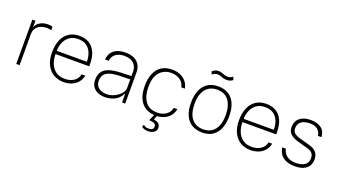

<svg xmlns="http://www.w3.org/2000/svg" viewBox="-69 -1296 3712 2105"><g transform="rotate(20 1787.0 -243.5)"><path d="M90 0V-517H126V-440Q139.5 -475 163.8 -493.8Q188 -512.5 216 -519.8Q244 -527 268.5 -527Q284 -527 299.5 -524.8Q315 -522.5 324.5 -517V-477Q314 -482 296.8 -484Q279.5 -486 268.5 -486Q250 -486 226.2 -480.8Q202.5 -475.5 180.2 -461.8Q158 -448 143.5 -423.2Q129 -398.5 129 -360V0Z M457.5 -249Q457.5 -190.5 477 -140.2Q496.5 -90 538 -59Q579.5 -28 645 -28Q706.5 -28 750 -57.5Q793.5 -87 802.5 -138H845Q835 -88 805 -55Q775 -22 733.2 -6Q691.5 10 645 10Q577 10 525.2 -20.8Q473.5 -51.5 444.2 -110.5Q415 -169.5 415 -254Q415 -339.5 441.2 -400.8Q467.5 -462 517.8 -494.5Q568 -527 639 -527Q706 -527 753.2 -497.5Q800.5 -468 825.8 -412.2Q851 -356.5 851 -277V-249ZM458.5 -287H809.5Q809.5 -344.5 791 -390.2Q772.5 -436 734.5 -462.5Q696.5 -489 638 -489Q574.5 -489 534.8 -458.8Q495 -428.5 476.5 -382Q458 -335.5 458.5 -287Z M1128 10Q1077 10 1039.8 -7.2Q1002.5 -24.5 982.2 -56.2Q962 -88 962 -132Q962 -219 1018.2 -258.8Q1074.5 -298.5 1203 -303L1322.5 -307V-357Q1322.5 -416.5 1286.2 -452.8Q1250 -489 1174.5 -489Q1117 -489 1078 -462.2Q1039 -435.5 1030.5 -379H988.5Q991.5 -423.5 1012.8 -456.8Q1034 -490 1075 -508.5Q1116 -527 1176.5 -527Q1232 -527 1273.5 -508.8Q1315 -490.5 1338 -453Q1361 -415.5 1361 -358V0H1325L1323.5 -105Q1290 -40.5 1237.5 -15.2Q1185 10 1128 10ZM1134.5 -27Q1167 -27 1200 -38.8Q1233 -50.5 1260.8 -70.8Q1288.5 -91 1305.5 -116Q1322.5 -141 1322.5 -167V-268L1222 -266Q1139.5 -264.5 1091.8 -250.5Q1044 -236.5 1023.5 -208.2Q1003 -180 1003 -135Q1003 -84 1039 -55.5Q1075 -27 1134.5 -27Z M1722 -527Q1768.5 -527 1809.8 -510.8Q1851 -494.5 1880.5 -461.5Q1910 -428.5 1920 -378H1877.5Q1871.5 -412 1850.2 -437Q1829 -462 1796 -475.5Q1763 -489 1722 -489Q1640.5 -489 1589 -432.2Q1537.5 -375.5 1537.5 -257Q1537.5 -154 1583 -90.5Q1628.5 -27 1722 -27Q1763 -27 1796 -40.5Q1829 -54 1850.2 -79Q1871.5 -104 1877.5 -138H1920Q1910 -88 1880.5 -55Q1851 -22 1809.8 -6Q1768.5 10 1722 10Q1654.5 10 1603.5 -18.8Q1552.5 -47.5 1524.2 -106.8Q1496 -166 1496 -257Q1496 -338 1520.5 -398.8Q1545 -459.5 1595.2 -493.2Q1645.5 -527 1722 -527ZM1794 126Q1794 150.5 1780.8 166.8Q1767.5 183 1745.5 191Q1723.5 199 1697 199Q1674.5 199 1656.2 193Q1638 187 1622 176L1633 148Q1643.5 157.5 1657 163.8Q1670.5 170 1693 170Q1724 170 1737.5 159Q1751 148 1751 128Q1751 104.5 1732.8 93.5Q1714.5 82.5 1676 81Q1672.5 81 1672 79.8Q1671.5 78.5 1672 77L1708 -5H1741L1716 57Q1746.5 59.5 1763.5 70Q1780.5 80.5 1787.2 95.5Q1794 110.5 1794 126Z M2259.5 10Q2192.5 10 2142 -19Q2091.5 -48 2063.5 -107.2Q2035.5 -166.5 2035.5 -257Q2035.5 -338 2059.8 -398.8Q2084 -459.5 2133.8 -493.2Q2183.5 -527 2259.5 -527Q2326 -527 2375.5 -497.8Q2425 -468.5 2452.8 -408.8Q2480.5 -349 2480.5 -257Q2480.5 -177 2456.5 -117Q2432.5 -57 2383.8 -23.5Q2335 10 2259.5 10ZM2259.5 -27Q2314 -27 2354.5 -52Q2395 -77 2417.5 -128Q2440 -179 2440 -257Q2440 -326.5 2420.5 -378.8Q2401 -431 2361 -460Q2321 -489 2259.5 -489Q2204.5 -489 2163.2 -464Q2122 -439 2099.2 -387.5Q2076.5 -336 2076.5 -257Q2076.5 -188 2096.2 -136.2Q2116 -84.5 2156.8 -55.8Q2197.5 -27 2259.5 -27ZM2387.5 -647Q2377 -640.5 2361 -632.2Q2345 -624 2315.5 -624Q2290 -624 2272.8 -630Q2255.5 -636 2240 -642Q2224.5 -648 2204.5 -648Q2180.5 -648 2167.2 -639.5Q2154 -631 2142.5 -624L2130.5 -657Q2145.5 -669 2161.5 -677.5Q2177.5 -686 2200.5 -686Q2222 -686 2240.2 -679.8Q2258.5 -673.5 2276.8 -667.2Q2295 -661 2316.5 -661Q2335.5 -661 2347.5 -666.5Q2359.5 -672 2373.5 -682Z M2638.5 -249Q2638.5 -190.5 2658 -140.2Q2677.5 -90 2719 -59Q2760.5 -28 2826 -28Q2887.5 -28 2931 -57.5Q2974.5 -87 2983.5 -138H3026Q3016 -88 2986 -55Q2956 -22 2914.2 -6Q2872.5 10 2826 10Q2758 10 2706.2 -20.8Q2654.5 -51.5 2625.2 -110.5Q2596 -169.5 2596 -254Q2596 -339.5 2622.2 -400.8Q2648.5 -462 2698.8 -494.5Q2749 -527 2820 -527Q2887 -527 2934.2 -497.5Q2981.5 -468 3006.8 -412.2Q3032 -356.5 3032 -277V-249ZM2639.5 -287H2990.5Q2990.5 -344.5 2972 -390.2Q2953.5 -436 2915.5 -462.5Q2877.5 -489 2819 -489Q2755.5 -489 2715.8 -458.8Q2676 -428.5 2657.5 -382Q2639 -335.5 2639.5 -287Z M3342 10Q3288 10 3245.2 -6Q3202.5 -22 3176.2 -55Q3150 -88 3144 -138H3185.5Q3192.5 -105 3211.8 -80.2Q3231 -55.5 3263.8 -41.8Q3296.5 -28 3342 -28Q3404.5 -28 3442.8 -53.8Q3481 -79.5 3481 -133Q3481 -169 3462.5 -190.8Q3444 -212.5 3408.5 -222.5L3285.5 -256.5Q3229 -272.5 3196 -301.5Q3163 -330.5 3163 -382Q3163 -425.5 3182.2 -458Q3201.5 -490.5 3240.8 -508.8Q3280 -527 3340 -527Q3413 -527 3459.2 -493.5Q3505.5 -460 3509 -390H3467.5Q3462.5 -434.5 3430.8 -461.8Q3399 -489 3340 -489Q3279 -489 3241.5 -463Q3204 -437 3204 -382Q3204 -347 3228.2 -327.2Q3252.5 -307.5 3296 -295.5L3419 -261.5Q3447.5 -253.5 3467 -240.5Q3486.5 -227.5 3498.8 -211Q3511 -194.5 3516.5 -175Q3522 -155.5 3522 -135Q3522 -91.5 3502.5 -59Q3483 -26.5 3443.2 -8.2Q3403.5 10 3342 10Z"/></g></svg>

Font: Public Sans Thin
Style: Regular
Weight: 100
Designer: The Public Sans project authors (U.S. Web Design System). Libre Franklin designed by Pablo Impallari and Rodrigo Fuenzal
Version: Version 1.008